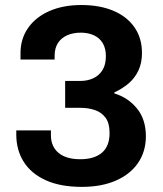

<svg xmlns="http://www.w3.org/2000/svg" viewBox="-20 -718 636 750"><path d="M299.8 12Q216.2 12 159 -13.8Q101.9 -39.7 72.7 -85.8Q43.6 -132 43.6 -192.3V-208.6H178.9V-190.3Q178.9 -145.6 208.7 -120.8Q238.5 -96 293.8 -96Q347.9 -96 378 -121.3Q408 -146.5 408 -198.2Q408 -237.3 392.2 -258.3Q376.5 -279.3 350.8 -288Q325.1 -296.8 295 -296.8H234.5V-401.8H293.8Q321.7 -401.8 344.2 -412.2Q366.7 -422.5 380.2 -444Q393.6 -465.5 393.6 -498.1Q393.6 -529.3 381.2 -549.6Q368.9 -570 346.6 -580.2Q324.4 -590.4 295.4 -590.4Q265.7 -590.4 242.3 -580.1Q219 -569.8 206.2 -549.7Q193.4 -529.7 193.4 -500.1V-485.4H60.1V-510.4Q60.1 -566.3 89.7 -608.8Q119.4 -651.3 173.1 -674.9Q226.7 -698.4 297.5 -698.4Q369.2 -698.4 422.5 -676.1Q475.7 -653.7 505.1 -611.6Q534.6 -569.5 534.6 -510.7Q534.6 -472 520.5 -442.1Q506.4 -412.3 482 -391.8Q457.5 -371.2 426.7 -357.1V-353.1Q480.6 -336.7 515.2 -294.1Q549.9 -251.6 549.9 -184.7Q549.4 -125 518.7 -80.7Q488 -36.5 432 -12.3Q376.1 12 299.8 12Z"/></svg>

Font: Archivo Variable SemiBold
Style: Regular
Weight: 600
Designer: Hector Gatti
Foundry: Omnibus-Type
Version: Version 2.001